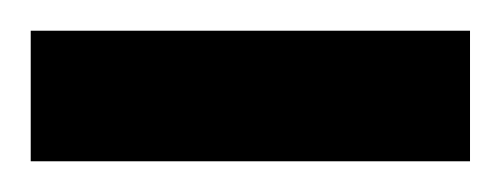

<svg xmlns="http://www.w3.org/2000/svg" viewBox="-163 -722 326 125"><path d="M-143 -702H143V-617H-143Z"/></svg>

Font: Lalezar
Style: Regular
Weight: 400
Designer: Borna Izadpanah
Foundry: Borna Izadpanah
Version: Version 1.003